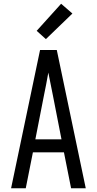

<svg xmlns="http://www.w3.org/2000/svg" viewBox="-20 -1001 515 1021"><path d="M39 0 193 -735H282L436 0H358L320 -191H155L117 0ZM307 -260 262 -490Q256 -521 249.5 -552.5Q243 -584 237 -615Q232 -584 225.5 -552.5Q219 -521 213 -490L168 -260ZM224 -793 175 -837 305 -981 365 -929Z"/></svg>

Font: Iosevka QP
Style: Regular
Weight: 400
Designer: Belleve Invis
Foundry: Belleve Invis
Version: Version 20.0.0; ttfautohint (v1.8.4)